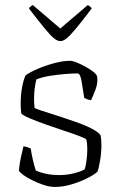

<svg xmlns="http://www.w3.org/2000/svg" viewBox="-20 -741 472 761"><path d="M198 0Q177 0 153 -8Q129 -16 107 -27Q85 -38 71 -48.5Q57 -59 55 -65Q57 -91 63 -118Q69 -145 73 -161Q83 -160 90.5 -157Q98 -154 102 -152Q104 -136 109.5 -111Q115 -86 122 -65Q164 -47 214 -47Q240 -47 266 -52.5Q292 -58 315 -69Q320 -82 323 -105Q326 -128 326 -150Q326 -175 322 -188Q320 -192 295 -201.5Q270 -211 233.5 -223Q197 -235 160.5 -248Q124 -261 97 -272.5Q70 -284 64 -292Q63 -302 62.5 -311Q62 -320 62 -330Q62 -365 67.5 -394.5Q73 -424 81 -442Q97 -454 128 -467.5Q159 -481 194.5 -490.5Q230 -500 257 -500Q268 -500 285 -493Q302 -486 320 -476Q338 -466 351 -455.5Q364 -445 365 -437Q369 -414 358.5 -386Q348 -358 341 -344Q332 -345 324.5 -348Q317 -351 314 -353Q308 -391 303 -420.5Q298 -450 287 -450Q267 -450 236.5 -447.5Q206 -445 175.5 -440Q145 -435 124 -426Q120 -410 117.5 -390Q115 -370 115 -350Q115 -340 115.5 -331Q116 -322 117 -314Q120 -310 144.5 -302.5Q169 -295 204 -283.5Q239 -272 275.5 -259.5Q312 -247 340 -233Q368 -219 378 -206Q382 -191 382 -167Q382 -136 376.5 -103.5Q371 -71 366 -60Q351 -47 322.5 -33Q294 -19 261 -9.5Q228 0 198 0ZM219 -578Q209 -578 195.5 -588Q182 -598 159 -626Q136 -654 95 -707Q95 -712 110 -721L219 -628L328 -721Q343 -712 343 -707Q303 -654 279.5 -626Q256 -598 243 -588Q230 -578 219 -578Z"/></svg>

Font: Texturina 72pt Thin
Style: Regular
Weight: 100
Designer: Guillermo Torres Carreño
Foundry: Omnibus-Type
Version: Version 1.002; ttfautohint (v1.8.3)